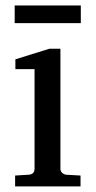

<svg xmlns="http://www.w3.org/2000/svg" viewBox="-20 -669 343 689"><path d="M269 0H34.2V-39.1L83 -42Q104 -43.5 104 -64V-420.9H35.2V-456.1L157.2 -494.1H196.8V-64Q196.8 -54.7 202.9 -48.8Q209 -43 217.8 -42L269 -39.1ZM270 -585.9H32.7V-649.4H270Z"/></svg>

Font: Charis
Style: Regular
Weight: 400
Designer: Walt Agee, Miriam Martin, Annie Olsen, Victor Gaultney, Lorna Priest, Alan Ward, Bob Hallissy, Martin Hosken, Sharon Cor
Foundry: SIL Global
Version: Version 7.000